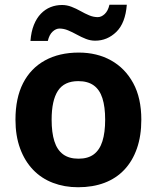

<svg xmlns="http://www.w3.org/2000/svg" viewBox="-20 -843 659 807"><path d="M574 -340Q574 -272 555.5 -219Q537 -166 502.5 -129.5Q468 -93 419 -74.5Q370 -56 308 -56Q251 -56 202.5 -74.5Q154 -93 119 -129.5Q84 -166 64.5 -219Q45 -272 45 -340Q45 -431 77 -493.5Q109 -556 169 -589Q229 -622 311 -622Q388 -622 447 -589Q506 -556 540 -493.5Q574 -431 574 -340ZM197 -340Q197 -286 208.5 -249.5Q220 -213 245 -194.5Q270 -176 310 -176Q350 -176 374.5 -194.5Q399 -213 410.5 -249.5Q422 -286 422 -340Q422 -394 410.5 -430Q399 -466 374 -484Q349 -502 309 -502Q250 -502 223.5 -461.5Q197 -421 197 -340ZM108 -671Q111 -710 122.5 -738.5Q134 -767 152 -785.5Q170 -804 192.5 -813Q215 -822 241 -822Q261 -822 280.5 -814.5Q300 -807 318.5 -796.5Q337 -786 355 -778.5Q373 -771 391 -771Q406 -771 420 -784Q434 -797 440 -823H513Q507 -746 469 -709Q431 -672 380 -672Q360 -672 341 -679.5Q322 -687 303 -697.5Q284 -708 266 -715.5Q248 -723 230 -723Q215 -723 201 -710Q187 -697 181 -671Z"/></svg>

Font: Noto Sans Malayalam UI
Style: Regular
Weight: 400
Designer: Jelle Bosma - Monotype Design Team
Foundry: Monotype Imaging Inc.
Version: Version 2.104